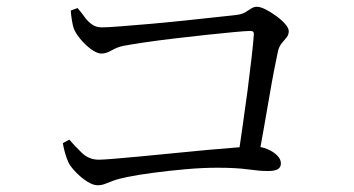

<svg xmlns="http://www.w3.org/2000/svg" viewBox="-20 -634 1040 564"><path d="M187.9 -603 207.8 -610.4Q218.1 -598.6 227.8 -585Q237.4 -571.5 249.7 -562.5Q262.1 -553.6 279.3 -553.6Q294.7 -553.6 333.3 -556.6Q372 -559.6 422 -563.9Q472.1 -568.3 522.8 -573.7Q573.5 -579.1 614.4 -583.5Q655.3 -587.9 673.5 -589.9Q691.2 -592.1 701 -598.2Q710.9 -604.2 718.3 -609.2Q725.8 -614.1 734.6 -614.1Q744.9 -614.1 760.2 -606.4Q775.4 -598.6 791.3 -587.1Q807.1 -575.6 817.7 -563.5Q828.2 -551.4 828.2 -542.4Q828.2 -531.9 821.8 -524.1Q815.5 -516.2 808 -507.4Q800.4 -498.5 796.8 -484.8Q792.7 -466.1 785.9 -431.2Q779 -396.3 771.3 -350.8Q763.6 -305.3 754.8 -256Q746.1 -206.7 737.3 -159.3H677.6Q684.2 -205.2 692.1 -259.5Q700 -313.8 707.1 -367.4Q714.1 -421 719 -464.5Q723.9 -508 725.7 -532.2Q726.7 -543.1 716.1 -543.1Q703.1 -543.1 667.9 -539.8Q632.7 -536.5 586.4 -531.6Q540.1 -526.7 491.6 -520.9Q443 -515.1 403.2 -509.2Q363.3 -503.3 342.4 -499.3Q324.5 -495.6 308.1 -486.1Q291.7 -476.6 278.2 -476.6Q264.9 -476.6 247.1 -489.8Q229.2 -503.1 215.4 -520.2Q201.5 -537.4 196.9 -549.9Q193.5 -559.6 191 -575.7Q188.5 -591.7 187.9 -603ZM164.6 -213.5 183.5 -223.8Q200.6 -203.9 221.1 -184.4Q241.6 -164.9 270.5 -164.9Q282 -164.9 314.9 -167.6Q347.9 -170.4 394.4 -174.7Q441 -179 492.1 -184.2Q543.3 -189.4 590.7 -193.7Q638.1 -198 674 -200.7Q709.9 -203.5 724.1 -203.5Q746.2 -203.9 764.4 -196.4Q782.6 -188.9 793.8 -177.7Q805.1 -166.6 805.1 -154.4Q805.1 -142.5 796.3 -137.1Q787.6 -131.6 766.3 -131.6Q743.6 -131.6 708.8 -136.4Q673.9 -141.3 617.6 -141.3Q575.3 -141.3 525.2 -136.9Q475 -132.4 429.8 -126.4Q384.6 -120.4 354.7 -114.2Q328.4 -109 313.4 -103.4Q298.4 -97.8 288.3 -93.8Q278.2 -89.8 266.7 -89.8Q253.2 -89.8 235.8 -100.9Q218.4 -112.1 203.4 -127.6Q188.3 -143.1 181.7 -155.6Q175.5 -168.5 170.6 -186.3Q165.8 -204.2 164.6 -213.5Z"/></svg>

Font: Noto Serif KR
Style: Regular
Weight: 200
Designer: Ryoko NISHIZUKA 西塚涼子 (kana & ideographs); Frank Grießhammer (Latin, Greek & Cyrillic); Wenlong ZHANG 张文龙 (bopomofo); San
Foundry: Adobe
Version: Version 2.001;hotconv 1.1.0;makeotfexe 2.6.0